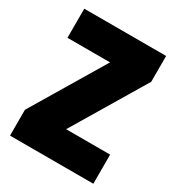

<svg xmlns="http://www.w3.org/2000/svg" viewBox="-168 -807 843 914"><g transform="rotate(30 253.0 -350.0)"><path d="M24 0V-142L262 -540H28V-700H478V-558L240 -160H482V0Z"/></g></svg>

Font: Tektur SemiCondensed ExtraBold
Style: Regular
Weight: 800
Width: 4
Designer: Adam Jagosz
Foundry: Adam Jagosz
Version: Version 1.005;gftools[0.9.30]